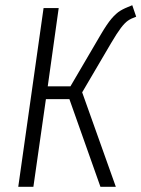

<svg xmlns="http://www.w3.org/2000/svg" viewBox="-20 -716 542 736"><path d="M502 -652Q482 -645 470 -636.5Q458 -628 443.5 -609Q429 -590 406 -551L295 -362L424 0H365L246 -336H156L108 0H50L147 -685H205L163 -385H250L366 -583Q390 -624 407.5 -644.5Q425 -665 441.5 -675Q458 -685 487 -696Z"/></svg>

Font: Fira Sans Extra Condensed Light
Style: Italic
Weight: 300
Width: 3
Italic angle: -8°
Designer: Carrois Corporate & Edenspiekermann AG
Foundry: Carrois Corporate GbR & Edenspiekermann AG
Version: Version 4.203